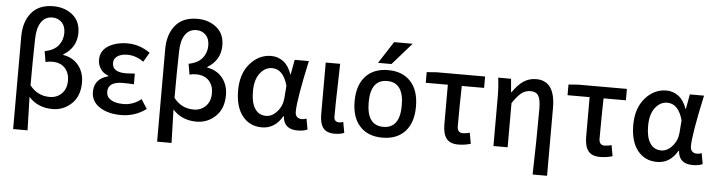

<svg xmlns="http://www.w3.org/2000/svg" viewBox="-55 -1075 5740 1540"><g transform="rotate(5 2815.0 -305.0)"><path d="M84 200.2V-543.9Q84 -664.1 144 -736.8Q204.1 -809.6 320.3 -809.6Q411.1 -809.6 474.6 -758.8Q538.1 -708 538.1 -613.3Q538.1 -496.1 432.6 -431.6V-426.8Q508.8 -415 555.2 -358.9Q601.6 -302.7 601.6 -218.8Q601.6 -110.4 537.1 -48.8Q472.7 12.7 383.8 12.7Q265.6 12.7 192.4 -68.4Q196.3 26.4 200.2 200.2ZM353.5 -82Q411.1 -82 449.7 -120.6Q488.3 -159.2 488.3 -225.6Q488.3 -287.1 452.1 -326.2Q416 -365.2 348.6 -365.2Q319.3 -365.2 295.9 -358.4L281.2 -444.3Q356.4 -459 391.1 -502.4Q425.8 -545.9 425.8 -603.5Q425.8 -658.2 395.5 -688.5Q365.2 -718.8 321.3 -718.8Q261.7 -718.8 229.5 -670.4Q197.3 -622.1 196.3 -532.2Q192.4 -367.2 192.4 -162.1Q253.9 -82 353.5 -82Z M935.5 12.7Q830.1 12.7 762.7 -31.7Q695.3 -76.2 695.3 -153.3Q695.3 -258.8 807.6 -288.1V-293Q766.6 -306.6 744.1 -340.3Q721.7 -374 721.7 -413.1Q721.7 -486.3 784.2 -525.4Q846.7 -564.5 939.5 -564.5Q1036.1 -564.5 1121.1 -504.9L1076.2 -428.7Q1014.6 -473.6 944.3 -473.6Q896.5 -473.6 866.2 -453.6Q835.9 -433.6 835.9 -398.4Q835.9 -324.2 945.3 -324.2Q962.9 -324.2 1017.6 -328.1V-242.2Q969.7 -245.1 928.7 -245.1Q809.6 -245.1 809.6 -164.1Q809.6 -123 845.7 -100.1Q881.8 -77.1 947.3 -77.1Q1025.4 -77.1 1089.8 -128.9L1137.7 -53.7Q1047.9 12.7 935.5 12.7Z M1243.2 200.2V-543.9Q1243.2 -664.1 1303.2 -736.8Q1363.3 -809.6 1479.5 -809.6Q1570.3 -809.6 1633.8 -758.8Q1697.3 -708 1697.3 -613.3Q1697.3 -496.1 1591.8 -431.6V-426.8Q1668 -415 1714.4 -358.9Q1760.7 -302.7 1760.7 -218.8Q1760.7 -110.4 1696.3 -48.8Q1631.8 12.7 1543 12.7Q1424.8 12.7 1351.6 -68.4Q1355.5 26.4 1359.4 200.2ZM1512.7 -82Q1570.3 -82 1608.9 -120.6Q1647.5 -159.2 1647.5 -225.6Q1647.5 -287.1 1611.3 -326.2Q1575.2 -365.2 1507.8 -365.2Q1478.5 -365.2 1455.1 -358.4L1440.4 -444.3Q1515.6 -459 1550.3 -502.4Q1585 -545.9 1585 -603.5Q1585 -658.2 1554.7 -688.5Q1524.4 -718.8 1480.5 -718.8Q1420.9 -718.8 1388.7 -670.4Q1356.4 -622.1 1355.5 -532.2Q1351.6 -367.2 1351.6 -162.1Q1413.1 -82 1512.7 -82Z M2069.3 12.7Q1971.7 12.7 1913.1 -60.5Q1854.5 -133.8 1854.5 -266.6Q1854.5 -401.4 1925.8 -482.9Q1997.1 -564.5 2096.7 -564.5Q2150.4 -564.5 2193.8 -531.7Q2237.3 -499 2260.7 -430.7H2263.7L2285.2 -549.8H2399.4Q2330.1 -232.4 2330.1 -135.7Q2330.1 -108.4 2344.7 -94.7Q2359.4 -81.1 2383.8 -81.1Q2402.3 -81.1 2420.9 -88.9L2436.5 -2Q2405.3 12.7 2357.4 12.7Q2245.1 12.7 2238.3 -91.8H2234.4Q2174.8 12.7 2069.3 12.7ZM2094.7 -82Q2143.6 -82 2184.1 -127.9Q2224.6 -173.8 2229.5 -236.3L2237.3 -336.9Q2201.2 -467.8 2111.3 -467.8Q2054.7 -467.8 2014.2 -415.5Q1973.6 -363.3 1973.6 -268.6Q1973.6 -177.7 2005.4 -129.9Q2037.1 -82 2094.7 -82Z M2656.2 12.7Q2590.8 12.7 2563 -23.9Q2535.2 -60.5 2535.2 -132.8V-549.8H2651.4Q2650.4 -502 2647.9 -411.1Q2645.5 -320.3 2644 -250Q2642.6 -179.7 2642.6 -126Q2642.6 -81.1 2683.6 -81.1Q2700.2 -81.1 2716.8 -87.9L2732.4 -1Q2700.2 12.7 2656.2 12.7Z M2906.2 -261.7Q2906.2 -76.2 3039.6 -76.2Q3172.9 -76.2 3172.9 -260.7Q3172.9 -445.3 3039.6 -445.3Q2906.2 -445.3 2906.2 -261.7ZM3216.8 -760.7 3061.5 -584H2953.1L3067.4 -760.7ZM2793 -260.7Q2793 -390.6 2858.4 -461.9Q2923.8 -533.2 3040 -533.2Q3156.2 -533.2 3221.7 -461.9Q3287.1 -390.6 3287.1 -260.7Q3287.1 -130.9 3221.7 -60.1Q3156.2 10.7 3040 10.7Q2923.8 10.7 2858.4 -60.1Q2793 -130.9 2793 -260.7Z M3651.4 12.7Q3584 12.7 3555.2 -25.4Q3526.4 -63.5 3526.4 -139.6V-458H3348.6V-543.9L3428.7 -549.8H3818.4V-458H3638.7Q3634.8 -304.7 3634.8 -133.8Q3634.8 -81.1 3679.7 -81.1Q3706.1 -81.1 3735.4 -89.8L3751 -2Q3701.2 12.7 3651.4 12.7Z M4382.8 200.2H4266.6Q4274.4 -83 4274.4 -332Q4274.4 -403.3 4255.9 -434.1Q4237.3 -464.8 4192.4 -464.8Q4152.3 -464.8 4120.1 -440.4Q4087.9 -416 4047.9 -355.5V0H3933.6V-393.6Q3933.6 -477.5 3923.8 -549.8H4027.3L4037.1 -441.4H4040Q4082 -503.9 4127 -534.2Q4171.9 -564.5 4229.5 -564.5Q4382.8 -564.5 4382.8 -345.7Z M4793 12.7Q4725.6 12.7 4696.8 -25.4Q4668 -63.5 4668 -139.6V-458H4490.2V-543.9L4570.3 -549.8H4960V-458H4780.3Q4776.4 -304.7 4776.4 -133.8Q4776.4 -81.1 4821.3 -81.1Q4847.7 -81.1 4877 -89.8L4892.6 -2Q4842.8 12.7 4793 12.7Z M5251 12.7Q5153.3 12.7 5094.7 -60.5Q5036.1 -133.8 5036.1 -266.6Q5036.1 -401.4 5107.4 -482.9Q5178.7 -564.5 5278.3 -564.5Q5332 -564.5 5375.5 -531.7Q5418.9 -499 5442.4 -430.7H5445.3L5466.8 -549.8H5581.1Q5511.7 -232.4 5511.7 -135.7Q5511.7 -108.4 5526.4 -94.7Q5541 -81.1 5565.4 -81.1Q5584 -81.1 5602.5 -88.9L5618.2 -2Q5586.9 12.7 5539.1 12.7Q5426.8 12.7 5419.9 -91.8H5416Q5356.4 12.7 5251 12.7ZM5276.4 -82Q5325.2 -82 5365.7 -127.9Q5406.2 -173.8 5411.1 -236.3L5418.9 -336.9Q5382.8 -467.8 5293 -467.8Q5236.3 -467.8 5195.8 -415.5Q5155.3 -363.3 5155.3 -268.6Q5155.3 -177.7 5187 -129.9Q5218.8 -82 5276.4 -82Z"/></g></svg>

Font: Gen Shin Gothic Medium
Style: Regular
Weight: 500
Designer: [Source Han Sans]
Ryoko NISHIZUKA  (kana & ideographs); Paul D. Hunt (Latin, Greek & Cyrillic); Wenlong ZHANG  (bopomofo
Version: Version 1.002.20150607